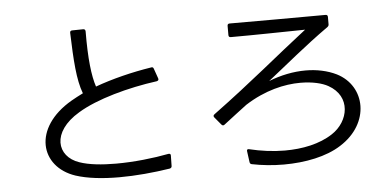

<svg xmlns="http://www.w3.org/2000/svg" viewBox="-54 -894 2108 1039"><g transform="rotate(-5 1000.0 -375.0)"><path d="M843 -64C844 -72 839 -76 831 -75C749 -59 642 -47 544 -47C468 -47 397 -54 346 -72C228 -112 211 -247 369 -341C472 -404 646 -451 802 -472C810 -474 814 -479 811 -487L792 -541C790 -548 785 -551 778 -549C675 -533 565 -506 472 -472C452 -532 441 -625 442 -774C442 -782 438 -787 430 -787L370 -786C362 -786 358 -782 358 -774C363 -624 369 -518 398 -442C375 -431 354 -419 334 -408C110 -278 134 -64 319 -2C383 19 466 28 555 28C645 28 741 19 831 5C838 3 842 -1 842 -8Z M1130 -208C1135 -202 1141 -201 1147 -206C1198 -245 1239 -277 1274 -303C1382 -372 1489 -396 1575 -396C1640 -396 1693 -383 1725 -365C1842 -300 1816 -165 1720 -103C1650 -57 1557 -38 1460 -38C1396 -38 1330 -47 1268 -62C1259 -65 1254 -60 1256 -51L1264 8C1265 15 1269 19 1276 20C1330 31 1389 37 1448 37C1565 37 1681 14 1760 -37C1932 -145 1925 -349 1776 -424C1727 -448 1669 -460 1609 -460C1543 -460 1474 -446 1408 -420C1514 -503 1613 -588 1748 -684C1753 -688 1755 -692 1755 -698V-738C1755 -746 1751 -750 1743 -750C1561 -749 1397 -749 1222 -749C1214 -749 1210 -745 1210 -737V-687C1210 -679 1214 -675 1222 -675C1356 -675 1485 -678 1626 -680C1459 -551 1318 -429 1098 -267C1091 -262 1090 -256 1095 -250Z"/></g></svg>

Font: LINE Seed JP_OTF Regular
Style: Regular
Weight: 400
Designer: LY Corporation & Fontrix & Fontworks
Version: Version 1.002